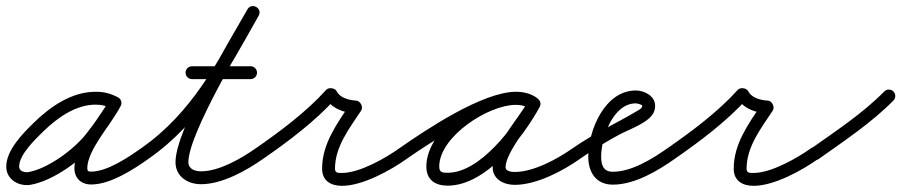

<svg xmlns="http://www.w3.org/2000/svg" viewBox="-28 -577 2939 626"><path d="M356.7 -259.6C332.1 -272.4 311.6 -277.8 283.3 -277.8C206.2 -277.8 136.5 -229.8 83.4 -178C48 -143.6 -7.6 -87.9 -7.6 -34.1C-7.6 3.6 24.4 26.5 59.8 26.5C63.4 26.5 66.9 26.3 70.5 25.7C145.3 13.2 240.2 -56.1 285.5 -114.1C314.8 -151.4 341.6 -188.4 364.4 -229.9C371 -241.8 364.7 -252.8 355.2 -257.7C345.7 -262.6 333.1 -261.5 327.1 -249.2C324 -242.7 320.5 -236.7 316.5 -230.6C316.5 -230.6 316.4 -230.4 316.3 -230.2C316.1 -230 316 -229.8 316 -229.8C312.7 -224.3 309.1 -219 305.5 -213.6C305.5 -213.6 305.5 -213.6 305.5 -213.6C305.5 -213.5 305.4 -213.5 305.4 -213.5C289.3 -188.9 271.8 -165.1 256.2 -140.1C256.2 -140.1 256.2 -140.2 256.3 -140.2C256.3 -140.3 256.3 -140.4 256.3 -140.4C236.5 -109.4 214.6 -66 214.6 -28.9C214.6 4.3 236.7 24.5 269.5 24.5C332 24.5 407.4 -24.5 457.2 -59.9C466.6 -66.6 468.8 -79.7 462.1 -89.2C455.4 -98.6 442.3 -100.8 432.8 -94.1C391.3 -64.6 321.7 -17.5 269.5 -17.5C259.6 -17.5 256.6 -18.9 256.6 -28.9C256.6 -57.3 276.5 -94 291.7 -117.6C291.7 -117.6 291.7 -117.7 291.7 -117.8C291.8 -117.8 291.8 -117.9 291.8 -117.9C307.2 -142.5 324.6 -166.1 340.6 -190.5C340.6 -190.5 340.5 -190.5 340.5 -190.4C340.5 -190.4 340.5 -190.4 340.5 -190.4C344.4 -196.2 348.4 -202.1 352 -208.2C352 -208.2 351.9 -208 351.7 -207.8C351.6 -207.6 351.5 -207.3 351.5 -207.4C356.5 -214.9 360.9 -222.6 364.9 -230.8C370.9 -243.1 364.8 -253.9 355.7 -258.6C346.5 -263.4 334.2 -262.1 327.6 -250.1C305.9 -210.7 280.3 -175.5 252.5 -139.9C213.7 -90.3 127.8 -26.4 63.5 -15.7C62.3 -15.5 61 -15.5 59.8 -15.5C47.9 -15.5 34.4 -20.4 34.4 -34.1C34.4 -72.9 87.8 -123.7 112.6 -148C157.4 -191.5 217.8 -235.8 283.3 -235.8C305 -235.8 318.9 -231.9 337.3 -222.4C347.6 -217 360.3 -221 365.6 -231.3C371 -241.6 367 -254.3 356.7 -259.6Z M457 -59.8C627.9 -179.1 714.9 -348.2 815.3 -525.7C822.2 -537.8 816.5 -549.1 807.3 -554.3C798.2 -559.4 785.6 -558.5 778.7 -546.3C725.2 -451.7 544.2 -155.6 544.2 -48.3C544.2 -1.5 584.1 23.6 627.3 23.6C696.9 23.6 775.8 -21.1 831 -59.8C840.5 -66.5 842.9 -79.5 836.2 -89C829.5 -98.5 816.5 -100.9 807 -94.2C759.4 -60.9 687.5 -18.4 627.3 -18.4C607.9 -18.4 586.2 -25.6 586.2 -48.3C586.2 -141.6 767.9 -441.9 815.3 -525.7C822.2 -537.8 816.5 -549.1 807.3 -554.3C798.2 -559.4 785.6 -558.5 778.7 -546.3C681.7 -374.9 598.1 -209.4 433 -94.2C423.5 -87.6 421.1 -74.5 427.8 -65C434.4 -55.5 447.5 -53.1 457 -59.8ZM598 -319C661.7 -319 725.3 -319 789 -319C800.6 -319 810 -328.4 810 -340C810 -351.6 800.6 -361 789 -361C725.3 -361 661.7 -361 598 -361C586.4 -361 577 -351.6 577 -340C577 -328.4 586.4 -319 598 -319Z M831 -59.8C912.3 -116.2 1000.4 -182.2 1066.6 -256C1070.7 -260.6 1060.8 -264.5 1050.4 -265.9C1040.1 -267.4 1029.4 -266.3 1032.2 -260.7C1050.1 -224.3 1092.7 -209.1 1130.9 -207C1137.9 -206.7 1135.7 -217.7 1130.9 -227.4C1126 -237.1 1118.4 -245.4 1114.5 -239.6C1071.5 -174.4 1022.2 -109 1022.2 -27.1C1022.2 12.5 1050.8 28.9 1087.1 28.9C1154.2 28.9 1246.1 -21.8 1299.2 -59.9C1308.7 -66.7 1310.8 -79.8 1304.1 -89.2C1297.3 -98.7 1284.2 -100.8 1274.8 -94.1C1229.3 -61.5 1144.5 -13.1 1087.1 -13.1C1074.2 -13.1 1064.2 -12.6 1064.2 -27.1C1064.2 -99.1 1111.6 -159 1149.5 -216.4C1153.4 -222.3 1152.8 -230.3 1149.5 -236.8C1146.2 -243.4 1140.2 -248.6 1133.1 -249C1111 -250.2 1080.5 -257.6 1069.8 -279.3C1067.1 -284.8 1060.6 -288.3 1053.7 -289.2C1046.7 -290.2 1039.5 -288.6 1035.4 -284C971.4 -212.7 885.6 -148.8 807 -94.2C797.5 -87.6 795.1 -74.5 801.8 -65C808.4 -55.5 821.5 -53.1 831 -59.8Z M1269.8 -65C1276.4 -55.5 1289.5 -53.1 1299 -59.8C1373 -111.4 1563.1 -235.8 1654.6 -235.8C1669.6 -235.8 1685.4 -232.8 1697.8 -223.9C1708.6 -216.2 1720.1 -221.6 1726 -230.7C1731.8 -239.8 1732.1 -252.5 1720.5 -259.2C1698.2 -272.1 1679.7 -277.1 1653.3 -277.1C1540 -277.1 1362.1 -155.6 1362.1 -34.2C1362.1 9.6 1391 28.3 1431.7 28.3C1556.8 28.3 1677.3 -129 1731.4 -227.9C1738.1 -240.2 1732.3 -251.4 1723.1 -256.4C1713.9 -261.5 1701.3 -260.4 1694.6 -248.1C1660.3 -185.6 1578.3 -101.5 1578.3 -31.6C1578.3 8 1615.3 25.7 1650 25.7C1721.7 25.7 1806.8 -19.4 1864.1 -59.8C1873.6 -66.5 1875.8 -79.6 1869.2 -89.1C1862.5 -98.6 1849.4 -100.8 1839.9 -94.2C1790.1 -59 1712.4 -16.3 1650 -16.3C1640.5 -16.3 1620.3 -18.3 1620.3 -31.6C1620.3 -79.6 1704.3 -178.4 1731.4 -227.9C1738.1 -240.2 1732.3 -251.4 1723.1 -256.4C1713.9 -261.5 1701.3 -260.4 1694.6 -248.1C1649 -164.9 1538 -13.7 1431.7 -13.7C1413.9 -13.7 1404.1 -14.7 1404.1 -34.2C1404.1 -131.4 1564 -235.1 1653.3 -235.1C1672.5 -235.1 1683.7 -232 1699.5 -222.8C1711 -216.1 1722.1 -221.1 1727.6 -229.6C1733.1 -238.2 1733.1 -250.3 1722.2 -258.1C1702.6 -272.1 1678.5 -277.8 1654.6 -277.8C1545.7 -277.8 1361.8 -154.8 1275 -94.2C1265.5 -87.6 1263.1 -74.5 1269.8 -65Z M1864 -59.8C1904.2 -87.8 1945.7 -113.7 1988.9 -136.9C2020.7 -153.9 2067.1 -169.5 2092.6 -195.2C2102.6 -205.2 2108 -217.7 2108 -232C2108 -264.1 2073.3 -282 2045 -282C1943.7 -282 1890 -151.9 1890 -66C1890 -15.5 1915.1 25 1970 25C2041.9 25 2116.5 -20 2173.1 -59.8C2182.6 -66.5 2184.8 -79.6 2178.2 -89.1C2171.5 -98.6 2158.4 -100.8 2148.9 -94.2C2100.2 -59.9 2032.3 -17 1970 -17C1939.2 -17 1932 -38.9 1932 -66C1932 -126.8 1970 -240 2045 -240C2049.3 -240 2066 -236 2066 -232C2066 -224.4 2056.6 -219.6 2051.1 -216.3C1980.7 -174 1908.3 -141.9 1840 -94.2C1830.5 -87.6 1828.1 -74.5 1834.8 -65C1841.4 -55.5 1854.5 -53.1 1864 -59.8Z M2173 -59.8C2254.3 -116.2 2342.4 -182.2 2408.6 -256C2412.7 -260.6 2402.8 -264.5 2392.4 -265.9C2382.1 -267.4 2371.4 -266.3 2374.2 -260.7C2392.1 -224.3 2434.7 -209.1 2472.9 -207C2479.9 -206.7 2477.7 -217.7 2472.9 -227.4C2468 -237.1 2460.4 -245.4 2456.5 -239.6C2413.5 -174.4 2364.2 -109 2364.2 -27.1C2364.2 12.5 2392.8 28.9 2429.1 28.9C2496.2 28.9 2588.1 -21.8 2641.2 -59.9C2650.7 -66.7 2652.8 -79.8 2646.1 -89.2C2639.3 -98.7 2626.2 -100.8 2616.8 -94.1C2571.3 -61.5 2486.5 -13.1 2429.1 -13.1C2416.2 -13.1 2406.2 -12.6 2406.2 -27.1C2406.2 -99.1 2453.6 -159 2491.5 -216.4C2495.4 -222.3 2494.8 -230.3 2491.5 -236.8C2488.2 -243.4 2482.2 -248.6 2475.1 -249C2453 -250.2 2422.5 -257.6 2411.8 -279.3C2409.1 -284.8 2402.6 -288.3 2395.7 -289.2C2388.7 -290.2 2381.5 -288.6 2377.4 -284C2313.4 -212.7 2227.6 -148.8 2149 -94.2C2139.5 -87.6 2137.1 -74.5 2143.8 -65C2150.4 -55.5 2163.5 -53.1 2173 -59.8Z M2611.9 -63.5C2618.6 -54 2631.7 -51.8 2641.2 -58.5C2724.4 -117.7 2813.3 -176.4 2885 -249.3C2893.1 -257.5 2893 -270.8 2884.7 -279C2876.5 -287.1 2863.2 -287 2855 -278.7C2785.1 -207.6 2698 -150.4 2616.8 -92.8C2607.4 -86.1 2605.2 -73 2611.9 -63.5Z"/></svg>

Font: FRB American Cursive Guidelines Arrows Medium
Style: Italic
Weight: 500
Italic angle: -25°
Version: Version 2.0;Modular Font Editor K font №1